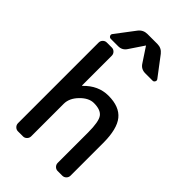

<svg xmlns="http://www.w3.org/2000/svg" viewBox="-282 -1076 1149 1149"><g transform="rotate(45 292.5 -501.0)"><path d="M521.5 -332V-56.6Q521.5 -42 511.2 -31.7Q501 -21.5 486.3 -21.5H447.3Q433.6 -21.5 423.3 -31.7Q413.1 -42 413.1 -56.6V-313.5Q413.1 -404.3 392.1 -433.6Q371.1 -462.9 313.5 -462.9Q270.5 -462.9 229.5 -420.9Q188.5 -378.9 188.5 -332V-56.6Q188.5 -42 178.2 -31.7Q168 -21.5 154.3 -21.5H111.3Q97.7 -21.5 87.4 -31.7Q77.1 -42 77.1 -56.6V-738.3Q77.1 -752.9 87.4 -763.2Q97.7 -773.4 111.3 -773.4H154.3Q168 -773.4 178.2 -763.2Q188.5 -752.9 188.5 -738.3V-488.3Q188.5 -486.3 189.5 -485.8Q190.4 -485.4 191.4 -486.3Q257.8 -555.7 343.8 -555.7Q436.5 -555.7 479 -503.4Q521.5 -451.2 521.5 -332ZM292 -923.8Q292 -925.8 290 -925.8Q288.1 -925.8 288.1 -923.8L228.5 -835Q210 -805.7 175.8 -805.7H113.3Q102.5 -805.7 97.7 -815.4Q95.7 -819.3 95.7 -823.2Q95.7 -828.1 99.6 -833L191.4 -954.1Q212.9 -981.4 248 -981.4H332Q366.2 -981.4 387.7 -954.1L479.5 -833Q483.4 -828.1 483.4 -823.2Q483.4 -819.3 481.4 -815.4Q476.6 -805.7 466.8 -805.7H404.3Q369.1 -805.7 350.6 -835Z"/></g></svg>

Font: Gen Jyuu GothicL Medium
Style: Regular
Weight: 500
Designer: [Source Han Sans]
Ryoko NISHIZUKA  (kana & ideographs); Paul D. Hunt (Latin, Greek & Cyrillic); Wenlong ZHANG  (bopomofo
Version: Version 1.002.20150607